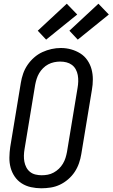

<svg xmlns="http://www.w3.org/2000/svg" viewBox="-20 -1004 605 1032"><path d="M202 8Q174 8 146.5 2Q119 -4 96.5 -18.5Q74 -33 59 -55Q44 -77 37 -103Q30 -129 30.5 -157.5Q31 -186 35 -214L92 -559Q96 -584 104.5 -608.5Q113 -633 128 -655Q143 -677 163.5 -695Q184 -713 208 -724Q232 -735 257 -740.5Q282 -746 307 -746Q336 -746 362.5 -738.5Q389 -731 411.5 -717Q434 -703 449.5 -680.5Q465 -658 472 -632Q479 -606 479 -577.5Q479 -549 474 -521L417 -176Q413 -151 404.5 -126.5Q396 -102 381.5 -80Q367 -58 346 -40Q325 -22 301.5 -11Q278 0 252.5 4Q227 8 202 8ZM204 -62Q220 -62 236.5 -65Q253 -68 268.5 -76.5Q284 -85 296.5 -97Q309 -109 318 -124Q327 -139 332 -155Q337 -171 340 -187L397 -532Q400 -549 400.5 -566.5Q401 -584 398 -600.5Q395 -617 387 -631.5Q379 -646 366 -655.5Q353 -665 337 -669Q321 -673 303 -673Q287 -673 270.5 -669.5Q254 -666 239 -658Q224 -650 211.5 -637.5Q199 -625 190.5 -610.5Q182 -596 177 -580Q172 -564 169 -548L112 -203Q109 -186 108.5 -168.5Q108 -151 111 -135Q114 -119 121.5 -104.5Q129 -90 141.5 -80Q154 -70 170.5 -66Q187 -62 204 -62Q204 -62 204 -62Q204 -62 204 -62ZM398 -791 353 -839 509 -984 565 -926ZM228 -791 183 -839 339 -984 395 -926Z"/></svg>

Font: Iosevka Curly Oblique
Style: Regular
Weight: 400
Italic angle: -9°
Monospace: yes
Designer: Belleve Invis
Foundry: Belleve Invis
Version: Version 11.1.0; ttfautohint (v1.8.3)